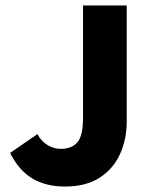

<svg xmlns="http://www.w3.org/2000/svg" viewBox="-20 -671 554 703"><path d="M218 12Q148 12 98.5 -17.5Q49 -47 17 -111L117 -180Q130 -155 153 -140.5Q176 -126 202 -126Q243 -126 263.5 -150Q284 -174 284 -240V-651H444V-227Q444 -161 419.5 -107Q395 -53 345 -20.5Q295 12 218 12Z"/></svg>

Font: Source Sans 3 ExtraLight ExtraBold
Style: Regular
Weight: 800
Version: Version 3.052;hotconv 1.1.0;makeotfexe 2.6.0